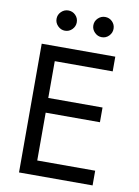

<svg xmlns="http://www.w3.org/2000/svg" viewBox="-97 -964 744 1028"><g transform="rotate(10 275.0 -450.0)"><path d="M335 -845Q335 -868 351.5 -884Q368 -900 390 -900Q413 -900 429 -884Q445 -868 445 -845Q445 -823 429 -806.5Q413 -790 390 -790Q368 -790 351.5 -806.5Q335 -823 335 -845ZM135 -845Q135 -868 151.5 -884Q168 -900 190 -900Q213 -900 229 -884Q245 -868 245 -845Q245 -823 229 -806.5Q213 -790 190 -790Q168 -790 151.5 -806.5Q135 -823 135 -845ZM80 -700H480V-620H165V-420H460V-340H165V-80H480V0H80Z"/></g></svg>

Font: Jost
Style: Regular
Weight: 400
Version: Version 3.500